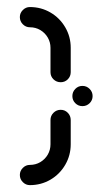

<svg xmlns="http://www.w3.org/2000/svg" viewBox="-20 -539 327 559"><path d="M190.7 -259.3Q190.7 -271.5 199.3 -280.2Q207.8 -288.9 220 -288.9Q232.2 -288.9 240.9 -280.2Q249.6 -271.5 249.6 -259.3Q249.6 -247 240.9 -238.5Q232.2 -230 220 -230Q207.8 -230 199.3 -238.5Q190.7 -247 190.7 -259.3ZM127 -118.9V-189.6Q127 -201.9 135.7 -210.6Q144.4 -219.3 156.7 -219.3Q168.9 -219.3 177.4 -210.6Q185.9 -201.9 185.9 -189.6V-118.9Q185.9 -86.7 170 -59.3Q154.1 -31.9 126.9 -15.9Q99.6 0 67 0Q55.2 0 46.5 -8.7Q37.8 -17.4 37.8 -29.6Q37.8 -41.5 46.5 -50.2Q55.2 -58.9 67 -58.9Q83.7 -58.9 97.4 -67Q111.1 -75.2 119.1 -88.9Q127 -102.6 127 -118.9ZM67 -459.6Q55.2 -459.6 46.5 -468.3Q37.8 -477 37.8 -489.3Q37.8 -501.1 46.5 -509.8Q55.2 -518.5 67 -518.5Q99.6 -518.5 126.9 -502.6Q154.1 -486.7 170 -459.4Q185.9 -432.2 185.9 -400V-328.9Q185.9 -316.7 177.4 -308.1Q168.9 -299.6 156.7 -299.6Q144.4 -299.6 135.7 -308.1Q127 -316.7 127 -328.9V-400Q127 -415.9 119.1 -429.6Q111.1 -443.3 97.4 -451.5Q83.7 -459.6 67 -459.6Z"/></svg>

Font: 26F Galaxy Sans Medium
Style: Regular
Weight: 500
Designer: C₂₉H₂₅N₃O₅
Version: Version 1.100